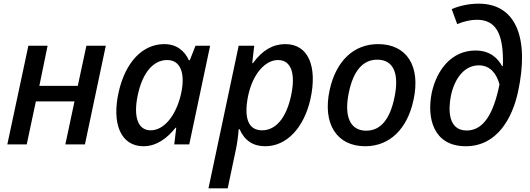

<svg xmlns="http://www.w3.org/2000/svg" viewBox="-20 -789 2893 1049"><path d="M20 0H126L176 -235H387L337 0H444L558 -539H452L405 -320H195L240 -539H135Z M764 10C835 10 894 -34 939 -91H943L932 0H1014L1128 -539H1048L1017 -460H1012C989 -510 946 -548 878 -548C758 -548 666 -449 629 -289C589 -115 639 10 764 10ZM803 -77C734 -77 707 -150 733 -271C759 -392 817 -460 892 -461C967 -462 996 -387 967 -267C938 -152 874 -77 803 -77Z M1119 240H1224L1269 27C1276 -5 1282 -52 1284 -83H1289C1316 -21 1363 10 1429 10C1546 10 1640 -90 1676 -247C1715 -424 1666 -548 1539 -548C1473 -548 1414 -516 1362 -444H1358L1369 -539H1284ZM1412 -77C1335 -77 1311 -147 1336 -267C1361 -384 1428 -461 1499 -461C1570 -461 1597 -389 1570 -265C1544 -145 1487 -77 1412 -77Z M1975 10C2108 10 2205 -83 2239 -242C2280 -428 2202 -548 2046 -548C1913 -548 1816 -457 1781 -297C1741 -113 1820 10 1975 10ZM1981 -75C1894 -75 1858 -151 1886 -284C1911 -404 1964 -463 2041 -463C2129 -463 2163 -389 2135 -256C2110 -136 2059 -75 1981 -75Z M2525 10C2693 10 2779 -139 2811 -291C2871 -572 2805 -769 2595 -769C2543 -769 2487 -757 2448 -739L2478 -657C2512 -672 2552 -681 2585 -681C2686 -681 2728 -610 2728 -456C2728 -449 2728 -438 2727 -428H2723C2699 -473 2655 -513 2578 -513C2448 -513 2367 -409 2339 -283C2311 -146 2346 10 2525 10ZM2530 -76C2428 -76 2428 -189 2444 -268C2465 -364 2519 -432 2596 -432C2658 -432 2693 -387 2709 -328C2679 -179 2627 -76 2530 -76Z"/></svg>

Font: Noto Sans Medium
Style: Italic
Weight: 500
Italic angle: -12°
Designer: Monotype Design Team
Foundry: Monotype Imaging Inc.
Version: Version 2.013